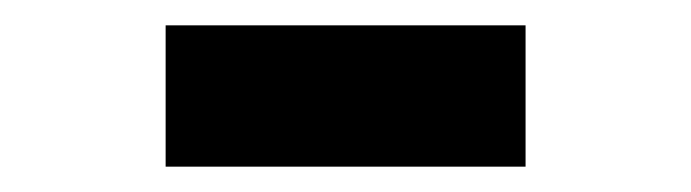

<svg xmlns="http://www.w3.org/2000/svg" viewBox="-20 -720 540 150"><path d="M109.4 -700.2H390.6V-589.8H109.4Z"/></svg>

Font: Dinish
Style: Bold
Weight: 700
Designer: Bert Driehuis
Foundry: Playbeing
Version: Version 3.006; git-39231f3c-release